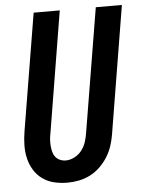

<svg xmlns="http://www.w3.org/2000/svg" viewBox="-53 -777 612 828"><g transform="rotate(-5 253.0 -363.5)"><path d="M206 8Q176 8 148.5 1.5Q121 -5 98.5 -21Q76 -37 61.5 -60.5Q47 -84 40.5 -111.5Q34 -139 34.5 -168.5Q35 -198 40 -228L124 -735H237L151 -212Q148 -198 147 -184.5Q146 -171 147 -157.5Q148 -144 151 -131.5Q154 -119 161.5 -109Q169 -99 181 -93.5Q193 -88 207 -88Q226 -88 245 -98Q264 -108 276.5 -124.5Q289 -141 295 -160Q301 -179 304 -198L393 -735H506L415 -183Q411 -158 403 -133.5Q395 -109 381 -86.5Q367 -64 347.5 -45Q328 -26 304.5 -14Q281 -2 255.5 3Q230 8 206 8Z"/></g></svg>

Font: Iosevka Curly
Style: Bold Italic
Weight: 700
Italic angle: -9°
Monospace: yes
Designer: Belleve Invis
Foundry: Belleve Invis
Version: Version 22.1.2; ttfautohint (v1.8.4)